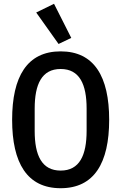

<svg xmlns="http://www.w3.org/2000/svg" viewBox="-20 -981 640 1013"><path d="M289 -749 356 -781 265 -961 171 -915ZM300 12C477 12 556 -121 556 -349C556 -577 477 -710 300 -710C123 -710 44 -577 44 -349C44 -121 123 12 300 12ZM300 -81C200 -81 163 -162 163 -290V-408C163 -536 200 -617 300 -617C400 -617 437 -536 437 -408V-291C437 -162 400 -81 300 -81Z"/></svg>

Font: IBM Mono Medium
Style: Regular
Weight: 500
Monospace: yes
Designer: Mike Abbink, Paul van der Laan, Pieter van Rosmalen
Foundry: Bold Monday
Version: Version 2.3